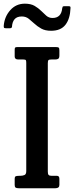

<svg xmlns="http://www.w3.org/2000/svg" viewBox="-58 -1000 395 1020"><path d="M196 -664.5V-88Q196 -75.5 200.2 -70.8Q204.5 -66 216 -66H244.5Q257.5 -66 257.5 -50V-17.5Q257.5 0 236.5 0H41Q29.5 0 24.8 -3.5Q20 -7 20 -17.5V-50.5Q20 -60 24.5 -63Q29 -66 43.5 -66H49Q62 -66 71.8 -70Q81.5 -74 81.5 -91V-665.5Q81.5 -676 79.5 -680Q77.5 -684 65.5 -684H38.5Q20 -684 20 -700V-735Q20 -745.5 23.2 -747.8Q26.5 -750 36.5 -750H238Q250.5 -750 254 -747Q257.5 -744 257.5 -731.5V-705.5Q257.5 -692 251.8 -688Q246 -684 235.5 -684H216Q203.5 -684 199.8 -680.8Q196 -677.5 196 -664.5ZM213.5 -836.5Q182 -836.5 161 -848.2Q140 -860 123.5 -875.5Q110.5 -887.5 95 -900Q79.5 -912.5 58 -912.5Q32 -912.5 19.5 -898Q7 -883.5 5.5 -857Q4 -850 -5 -850H-27.5Q-36 -850 -37.2 -853.8Q-38.5 -857.5 -38 -865Q-33.5 -912.5 -3 -946.5Q27.5 -980.5 74 -980.5Q105.5 -980.5 125.8 -968.8Q146 -957 161.5 -941.5Q173.5 -929.5 187.5 -917Q201.5 -904.5 221 -904.5Q267.5 -904.5 272.5 -956Q273.5 -962 275 -964.5Q276.5 -967 284 -967H307Q314 -967 315.5 -964.5Q317 -962 316.5 -956Q314.5 -900.5 289.8 -868.5Q265 -836.5 213.5 -836.5Z"/></svg>

Font: Besley* Condensed Medium
Style: Regular
Weight: 500
Width: 3
Designer: Owen Earl
Foundry: indestructible type*
Version: Version 3.000; ttfautohint (v1.8.3)